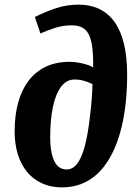

<svg xmlns="http://www.w3.org/2000/svg" viewBox="-20 -792 604 826"><path d="M130 -719Q174 -741 220.5 -756.5Q267 -772 317 -772Q369 -772 408 -753Q447 -734 473.5 -696.5Q500 -659 513.5 -602.5Q527 -546 527 -471Q527 -388 516.5 -315Q506 -242 484 -181.5Q462 -121 428.5 -77Q395 -33 349.5 -9.5Q304 14 246 14Q186 14 140 -14.5Q94 -43 68.5 -97.5Q43 -152 43 -229Q43 -295 58 -350Q73 -405 102.5 -444Q132 -483 176 -504.5Q220 -526 280 -526Q296 -526 315 -523Q334 -520 352 -514.5Q370 -509 381 -502Q381 -524 380.5 -542Q380 -560 378 -578Q374 -619 363 -641.5Q352 -664 334 -673.5Q316 -683 289 -683Q251 -683 218 -672.5Q185 -662 154 -648ZM267 -63Q292 -63 311 -86.5Q330 -110 344 -160.5Q358 -211 367 -291Q372 -331 374.5 -364.5Q377 -398 378 -430Q366 -436 353.5 -440.5Q341 -445 328.5 -447.5Q316 -450 301 -450Q266 -450 242.5 -418.5Q219 -387 207.5 -331.5Q196 -276 196 -203Q196 -166 201 -139.5Q206 -113 215 -96Q224 -79 237 -71Q250 -63 267 -63Z"/></svg>

Font: Literata
Style: Bold Italic
Weight: 700
Italic angle: -2°
Designer: Latin by Veronika Burian and Jose Scaglione. Greek by Irene Vlachou. Cyrillic by Vera Evstafieva
Foundry: TypeTogether
Version: Version 3.103;gftools[0.9.29]